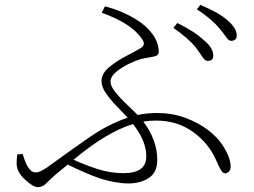

<svg xmlns="http://www.w3.org/2000/svg" viewBox="-20 -762 1040 785"><path d="M782 -566Q751 -605 689 -648L705 -668Q779 -631 813 -598Q852 -567 852 -534Q852 -513 829 -513Q818 -513 808 -528.5Q798 -544 782 -566ZM877 -646Q846 -684 785 -724L799 -742Q874 -711 909 -680Q948 -647 948 -617Q948 -605 941 -600Q934 -595 925 -595Q915 -595 904.5 -610.5Q894 -626 877 -646ZM73 -132Q94 -57 125 -57Q148 -57 194 -93Q275 -152 349 -203Q423 -254 502 -281Q480 -304 455.5 -329.5Q431 -355 413 -381Q395 -407 395 -430Q395 -461 425.5 -486.5Q456 -512 492.5 -531Q529 -550 551 -563Q579 -577 561 -602Q519 -666 396 -710L409 -736Q480 -718 539 -681Q578 -657 603.5 -622.5Q629 -588 629 -550Q629 -534 607.5 -530.5Q586 -527 557 -521Q536 -515 507 -501Q478 -487 455 -468Q432 -449 432 -428Q432 -410 451 -386Q470 -362 496 -337.5Q522 -313 543 -292Q581 -300 621 -300Q684 -300 737 -280.5Q790 -261 829 -231.5Q868 -202 889 -170Q923 -118 923 -82Q923 -57 901 -53Q891 -53 882 -69Q873 -85 865 -104Q835 -175 770 -222Q705 -269 619 -269Q592 -269 566 -265Q623 -189 623 -108Q623 -57 588.5 -34.5Q554 -12 506 -12Q455 -12 390 -32Q332 -52 257 -89L208 -49Q181 -25 167.5 -11Q154 3 134 3Q115 3 81.5 -28.5Q48 -60 48 -93Q48 -116 51 -131ZM524 -255Q414 -221 281 -109Q328 -87 380 -70.5Q432 -54 485 -54Q580 -54 578 -125Q578 -151 566.5 -182.5Q555 -214 524 -255Z"/></svg>

Font: Minh Nguyen ExtraLight
Style: Regular
Weight: 250
Designer: Ryoko NISHIZUKA 西塚涼子 (kana & ideographs); Frank Grießhammer (Latin, Greek & Cyrillic); Wenlong ZHANG 张文龙 (bopomofo); San
Foundry: Adobe
Version: Version 1.100;July 7, 2023;FontCreator 14.0.0.2814 64-bit